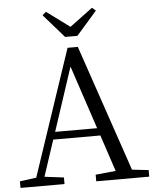

<svg xmlns="http://www.w3.org/2000/svg" viewBox="-61 -992 842 1043"><g transform="rotate(-5 359.5 -470.5)"><path d="M8 0V-36L98 -48L329 -736H385L620 -46L710 -36V0H421V-36L531 -47L465 -246H208L143 -49L248 -36V0ZM222 -287H451L336 -633ZM321 -796 209 -924 229 -941 355 -848 480 -941 500 -924 388 -796Z"/></g></svg>

Font: Cactus Classical Serif
Style: Regular
Weight: 400
Designer: Henry Chan (via Glyphwiki)、田海東、宇文滿月
Foundry: Moonlit Owen
Version: Version 1.000